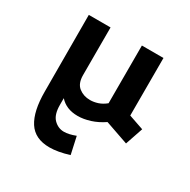

<svg xmlns="http://www.w3.org/2000/svg" viewBox="-153 -600 962 971"><g transform="rotate(30 327.5 -114.0)"><path d="M257 226Q172 226 134 167Q96 108 96 -7L95 -454H222V-176Q222 -127 249.5 -105.5Q277 -84 315 -84Q337 -84 360 -91.5Q383 -99 405 -117V-454H531V-118L618 -88L583 15L448 -32Q411 -7 373 5Q335 17 301 17Q234 17 196 -26V13Q196 70 221.5 95.5Q247 121 281 121Q309 121 348 106L370 206Q338 216 309.5 221Q281 226 257 226Z"/></g></svg>

Font: Podkova ExtraBold
Style: Regular
Weight: 800
Designer: Ilya Yudin
Foundry: Cyreal (www.cyreal.org)
Version: Version 2.103